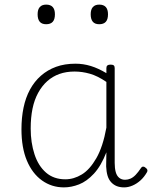

<svg xmlns="http://www.w3.org/2000/svg" viewBox="-20 -795 661 832"><path d="M257 17Q204 17 162 -13Q120 -43 96.5 -99Q73 -155 73 -235Q73 -285 82 -328.5Q91 -372 110 -407Q129 -442 157.5 -467Q186 -492 223 -505.5Q260 -519 307 -519Q341 -519 373.5 -509Q406 -499 441 -478V-500Q441 -508 445.5 -511.5Q450 -515 459 -515Q469 -515 473 -511.5Q477 -508 477 -500V-89Q477 -66 481.5 -49.5Q486 -33 496.5 -24.5Q507 -16 522 -16Q534 -16 545.5 -21Q557 -26 568 -37.5Q579 -49 591 -67Q595 -73 600.5 -73Q606 -73 611 -68Q617 -64 618.5 -59Q620 -54 617 -49Q605 -28 589 -13.5Q573 1 554.5 9Q536 17 518 17Q500 17 486 11.5Q472 6 461.5 -5.5Q451 -17 446 -34Q441 -51 440 -74Q440 -89 440.5 -104.5Q441 -120 441 -135Q418 -76 387 -42.5Q356 -9 322.5 4Q289 17 257 17ZM113 -238Q113 -177 129.5 -126.5Q146 -76 179.5 -47Q213 -18 263 -18Q300 -18 334.5 -39Q369 -60 397.5 -109.5Q426 -159 441 -242V-440Q403 -466 369.5 -475.5Q336 -485 303 -485Q267 -485 237.5 -474.5Q208 -464 185 -443.5Q162 -423 145.5 -393Q129 -363 121 -324.5Q113 -286 113 -238ZM180 -690Q161 -690 152 -701Q143 -712 143 -733Q143 -754 152.5 -764.5Q162 -775 180 -775Q199 -775 208.5 -764.5Q218 -754 218 -733Q218 -711 208.5 -700.5Q199 -690 180 -690ZM410 -690Q391 -690 382 -701Q373 -712 373 -733Q373 -754 382.5 -764.5Q392 -775 410 -775Q429 -775 438.5 -764.5Q448 -754 448 -733Q448 -711 438.5 -700.5Q429 -690 410 -690Z"/></svg>

Font: Playwrite HR Lijeva Thin
Style: Regular
Weight: 250
Designer: Veronika Burian, José Scaglione
Foundry: TypeTogether
Version: Version 1.002